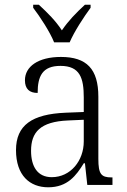

<svg xmlns="http://www.w3.org/2000/svg" viewBox="-20 -786 541 816"><path d="M210 -606H276C295 -651 337 -715 365 -753V-766H341C302 -730 271 -698 243 -657C216 -698 184 -730 145 -766H121V-753C150 -715 192 -651 210 -606ZM185 10C267 10 304 -40 336 -92H341L351 0H458V-32H454C410 -32 398 -46 398 -111V-375C398 -493 348 -544 239 -544C142 -544 86 -503 86 -445C86 -408 105 -391 140 -391C140 -462 160 -506 237 -506C320 -506 336 -454 336 -372V-310L259 -307C116 -301 48 -254 48 -148C48 -40 107 10 185 10ZM200 -33C139 -33 112 -79 112 -145C112 -224 151 -269 269 -274L336 -277V-185C336 -103 280 -33 200 -33Z"/></svg>

Font: Noto Serif Myanmar SemiCondensed Light
Style: Regular
Weight: 300
Width: 4
Designer: Ben Mitchell and the Monotype Design Team
Foundry: Monotype Imaging Inc.
Version: Version 2.106